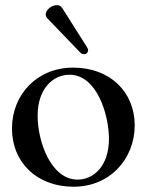

<svg xmlns="http://www.w3.org/2000/svg" viewBox="-20 -702 562 736"><path d="M262.1 13.8C400.9 13.8 496.1 -92.3 496.4 -221.2C496.4 -350.5 400.6 -442.8 260.7 -442.8C120.7 -442.8 25.6 -338.1 25.9 -208.8C26.3 -79.9 120.7 13.8 262.1 13.8ZM124.3 -258.2C123.9 -361.5 182.9 -415.5 246.4 -415.5C351.6 -415.5 397.4 -262.4 397.7 -169.7C397.4 -63.2 337 -13.5 277.7 -13.5C173.7 -13.5 123.9 -163 124.3 -258.2ZM155.2 -647C155.2 -641.7 157.3 -636.4 161.6 -631.7L287.6 -500.7C291.9 -496.1 296.9 -494.3 302.2 -494.3C313.9 -494.3 317.8 -504.3 317.8 -508.9C317.8 -512.4 317.1 -515.3 313.9 -520.6L218 -671.9C213.4 -679.7 205.3 -682.2 197.1 -682.2C177.9 -682.2 155.2 -664.1 155.2 -647Z"/></svg>

Font: Margiela Serif Medium
Style: Regular
Weight: 500
Designer: Andreas Faust, Stefan Endress
Version: Version 1.002;FEAKit 1.0